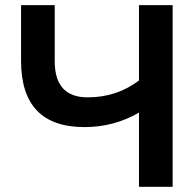

<svg xmlns="http://www.w3.org/2000/svg" viewBox="-20 -718 718 738"><path d="M643.6 -698.2V0H514.2V-285.2Q418.5 -229.5 304.7 -229.5Q61 -229.5 61 -483.9V-698.2H190.4V-482.4Q190.4 -343.8 316.9 -343.8Q428.7 -343.8 514.2 -408.7V-698.2Z"/></svg>

Font: SansationBold
Style: Bold
Weight: 700
Designer: Bernd Montag
Version: Version 1.301